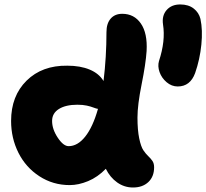

<svg xmlns="http://www.w3.org/2000/svg" viewBox="-20 -812 927 862"><path d="M777.8 -423.8Q750.5 -423.8 728 -442.9Q705.6 -461.9 696.3 -488.5Q687 -515.1 693.8 -538.1Q723.6 -628.4 711.9 -702.1Q706.1 -741.7 728 -766.8Q750 -792 789.1 -792Q826.2 -792 849.6 -773.7Q873 -755.4 879.9 -727.1Q890.6 -677.7 884 -611.6Q877.4 -545.4 856 -483.9Q834 -423.8 777.8 -423.8ZM293 19Q217.8 19 156.7 -20.8Q95.7 -60.5 62.7 -126.2Q29.8 -191.9 29.8 -269Q29.8 -381.3 99.4 -450Q168.9 -518.6 282.2 -517.1Q340.8 -517.1 382.8 -499.5Q424.8 -481.9 444.8 -448.2Q458 -556.2 458 -668Q458 -706.5 476.8 -728.3Q495.6 -750 528.8 -750Q582.5 -750 612.5 -706.3Q642.6 -662.6 638.2 -583Q634.3 -524.9 615.7 -432.9Q597.2 -340.8 597.2 -284.2Q597.2 -228 605 -190.7Q612.8 -153.3 623.8 -137.2Q634.8 -121.1 645.5 -111.1Q656.2 -101.1 664.1 -89.8Q671.9 -78.6 671.9 -61Q671.9 -19 646 5.4Q620.1 29.8 577.1 29.8Q538.1 29.8 506.1 7.1Q474.1 -15.6 455.1 -54.2Q418.5 -16.6 375.5 1.2Q332.5 19 293 19ZM213.9 -269Q213.9 -231.9 239.3 -193.8Q264.6 -155.8 288.1 -155.8Q328.6 -155.8 362.8 -199Q397 -242.2 419.9 -323.2Q412.1 -324.2 399.7 -329.1Q387.2 -334 369.6 -337.9Q352.1 -341.8 327.1 -341.8Q275.4 -341.8 244.6 -322.8Q213.9 -303.7 213.9 -269Z"/></svg>

Font: Shantell Sans Bouncy
Style: Regular
Weight: 800
Designer: Stephen Nixon, Anya Danilova, Shantell Martin
Foundry: Arrow Type
Version: Version 1.006;[9816181b4]